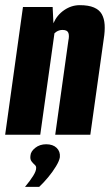

<svg xmlns="http://www.w3.org/2000/svg" viewBox="-23 -522 430 744"><path d="M-3 0 66 -495H181L184 -432Q198 -464 226 -483Q254 -502 286 -502Q320 -502 341 -493Q362 -484 371.5 -467Q381 -450 382.5 -426Q384 -402 379 -371L327 0H191L242 -365Q244 -374 244 -381.5Q244 -389 242 -394.5Q240 -400 234.5 -403Q229 -406 219 -406Q212 -406 206 -404Q200 -402 195.5 -399Q191 -396 188 -393L133 0ZM74 202Q94 178 105.5 159.5Q117 141 117 130Q118 122 111.5 116.5Q105 111 99 103Q93 95 95 81Q96 65 113.5 51Q131 37 156 37Q182 37 196.5 51Q211 65 209 87Q207 101 194 122.5Q181 144 163.5 165Q146 186 129 202Z"/></svg>

Font: Alumni Sans ExtraBold
Style: Italic
Weight: 800
Italic angle: -8°
Designer: Robert E. Leuschke
Foundry: Robert E. Leuschke
Version: Version 1.016